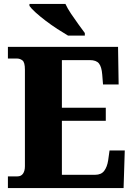

<svg xmlns="http://www.w3.org/2000/svg" viewBox="-20 -951 674 971"><path d="M20 0V-59H68Q87 -59 96.5 -73Q106 -87 106 -110V-599Q106 -636 93.5 -645.5Q81 -655 66 -655H20V-714H577L580 -524H501L497 -574Q494 -613 480.5 -630Q467 -647 434 -647H293V-406H515V-340H293V-67H461Q492 -67 507 -87Q522 -107 527 -140L534 -190H611L605 0ZM324 -771Q300 -785 270 -804.5Q240 -824 211 -846Q182 -868 160 -888Q138 -908 129 -921V-931H311Q321 -909 339 -882Q357 -855 376 -829Q395 -803 409 -784V-771Z"/></svg>

Font: Noto Serif Hebrew SemiCondensed Black
Style: Regular
Weight: 900
Width: 4
Designer: Monotype Design Team
Foundry: Monotype Imaging Inc.
Version: Version 2.004; ttfautohint (v1.8.4.7-5d5b)